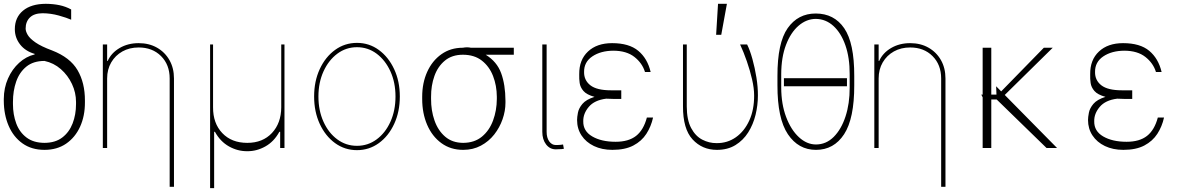

<svg xmlns="http://www.w3.org/2000/svg" viewBox="-20 -780 6219 1012"><path d="M58.2 -626.4Q58.2 -687.9 101.2 -723.7Q144.2 -759.6 221.6 -759.9Q260.3 -759.6 293.5 -752.7Q326.7 -745.7 355.1 -730.1V-676.1Q332 -686.4 289.8 -698.2Q247.5 -709.9 204.5 -710.2Q160.2 -709.9 137.6 -687.9Q115.1 -665.8 115.1 -629.3Q115.1 -614.7 126.1 -595.9Q137.1 -577.1 167.3 -556.1Q197.4 -535.2 254.3 -514.2Q349.4 -477.3 388.7 -410.3Q427.9 -343.4 427.6 -250V-240.1Q427.9 -169 402.2 -112.4Q376.4 -55.8 328.7 -22.9Q280.9 9.9 214.5 9.9Q146.7 9.9 98.7 -24.1Q50.8 -58.2 25.6 -116.8Q0.4 -175.4 0 -248.6V-258.5Q0.4 -317.1 22.2 -366.3Q44 -415.5 80.8 -448.9Q117.5 -482.2 161.9 -492.9L163.4 -495.7Q113.3 -510.3 85.8 -545.8Q58.2 -581.3 58.2 -626.4ZM48.3 -242.9V-231.5Q48.3 -176.1 65.5 -129.6Q82.7 -83.1 119.7 -55.2Q156.6 -27.3 214.5 -27Q271.7 -27.3 308.2 -55.2Q344.8 -83.1 362.7 -129.4Q380.7 -175.8 380.7 -231.5V-242.9Q380.7 -291.5 359.4 -337.2Q338.1 -382.8 300.6 -415.7Q263.1 -448.5 214.5 -458.8Q155.9 -458.8 119.1 -429Q82.4 -399.1 65.3 -350.1Q48.3 -301.1 48.3 -242.9Z M544.7 -366.5V0H522V-545.5H544.7V-458.8H547.6Q566.8 -501.4 610.6 -527Q654.5 -552.6 710.9 -552.6Q765.6 -552.6 807.5 -528.8Q849.4 -505 873.2 -463.1Q897 -421.2 897 -366.5V204.5H874.3V-366.5Q874.3 -438.9 828.8 -484.4Q783.4 -529.8 710.9 -529.8Q662.6 -529.8 625.2 -508.9Q587.7 -487.9 566.2 -451Q544.7 -414.1 544.7 -366.5Z M1087.4 211.6V-545.5H1103V-214.5Q1102.6 -130 1151.6 -78.5Q1200.6 -27 1283.4 -27Q1364.7 -27 1413.4 -79Q1462 -131 1462.4 -214.5V-545.5H1479.4V0H1456.7V-85.2H1452.4Q1424.4 -33.7 1378.7 -8.2Q1333.1 17.4 1283.4 17Q1232.6 17.4 1187 -8.2Q1141.3 -33.7 1112.9 -85.2H1108.7V211.6Z M1861.5 11.4Q1797.2 11.4 1746.1 -25.7Q1695 -62.9 1665.3 -127Q1635.7 -191.1 1635.7 -271.3Q1635.7 -351.9 1665.3 -415.8Q1695 -479.8 1746.1 -516.9Q1797.2 -554 1861.5 -554Q1925.8 -554 1976.7 -516.7Q2027.7 -479.4 2057.5 -415.5Q2087.4 -351.6 2087.4 -271.3Q2087.4 -191.1 2057.7 -127Q2028.1 -62.9 1976.9 -25.7Q1925.8 11.4 1861.5 11.4ZM1861.5 -11.4Q1919.4 -11.4 1965.4 -45.5Q2011.4 -79.5 2038 -138.5Q2064.6 -197.4 2064.6 -271.3Q2064.6 -345.2 2037.8 -403.9Q2011 -462.7 1965.2 -497Q1919.4 -531.2 1861.5 -531.2Q1804 -531.2 1758 -497Q1712 -462.7 1685.2 -403.9Q1658.4 -345.2 1658.4 -271.3Q1658.4 -197.4 1685 -138.5Q1711.6 -79.5 1757.6 -45.5Q1803.6 -11.4 1861.5 -11.4Z M2205.3 -258.5V-269.9Q2205.3 -342.7 2231.7 -401.3Q2258.2 -459.9 2306.5 -494.1Q2354.8 -528.4 2419.7 -528.4Q2442.5 -532.7 2462 -528.4H2688.2V-491.5H2540.1Q2599.1 -455.3 2621.4 -394.5Q2643.8 -333.8 2644.2 -248.6V-238.6Q2644.2 -195.3 2628.9 -151.5Q2613.6 -107.6 2584.9 -71Q2556.1 -34.4 2514.7 -12.3Q2473.4 9.9 2421.2 9.9Q2355.1 9.9 2306.5 -25.6Q2257.8 -61.1 2231.5 -122Q2205.3 -182.9 2205.3 -258.5ZM2252.1 -269.9V-258.5Q2251.8 -197.8 2270.2 -144.9Q2288.7 -92 2326.3 -59.7Q2364 -27.3 2421.2 -27Q2480.8 -27.3 2520.1 -59.7Q2559.3 -92 2578.8 -144.9Q2598.4 -197.8 2598.7 -258.5V-269.9Q2598.4 -328.8 2578.8 -379.3Q2559.3 -429.7 2519.7 -460.6Q2480.1 -491.5 2419.7 -491.5Q2362.6 -491.5 2325.1 -460.6Q2287.6 -429.7 2269.7 -379.3Q2251.8 -328.8 2252.1 -269.9Z M2838.4 -545.5H2861.2V-85.2Q2861.2 -54 2874.8 -34.8Q2888.5 -15.6 2909.4 -15.6Q2926.8 -15.6 2936.8 -16.9Q2946.7 -18.1 2947.8 -18.5L2952.1 4.3Q2950.6 4.6 2939.5 5.9Q2928.3 7.1 2909.4 7.1Q2878.2 7.1 2858.3 -18.8Q2838.4 -44.7 2838.4 -85.2Z M3254.6 -258.5H3216.3Q3194.2 -258.5 3175.1 -259.9Q3112.9 -252.1 3083.1 -216.4Q3053.3 -180.8 3054.3 -140.6Q3053.3 -89.1 3101.6 -60.9Q3149.9 -32.7 3224.8 -32.7Q3293 -32.7 3332.6 -63.7Q3372.2 -94.8 3389.6 -160.5H3422.2Q3411.9 -113.3 3386.9 -74.6Q3361.9 -35.9 3318.2 -13Q3274.5 9.9 3207.7 9.9Q3152.7 9.9 3110.6 -10.3Q3068.5 -30.5 3045.1 -66.1Q3021.7 -101.6 3021.7 -147.7Q3021.7 -162.3 3026.1 -185.7Q3030.5 -209.2 3049.7 -232.2Q3068.9 -255.3 3113.6 -269.5Q3072.1 -280.9 3055.2 -300.6Q3038.4 -320.3 3035.3 -342.7Q3032.3 -365.1 3033 -384.6Q3033 -387.8 3033 -389.2Q3032.3 -464.5 3079.2 -508.5Q3126.1 -552.6 3206.3 -552.6Q3295.8 -552.6 3344.3 -512.1Q3392.8 -471.6 3409.4 -400.6H3379.6Q3365.4 -447.1 3324 -479.8Q3282.7 -512.4 3213.4 -512.8Q3146 -512.4 3101.9 -482.6Q3057.9 -452.8 3058.6 -400.6Q3057.9 -356.9 3091.8 -330.4Q3125.7 -304 3200.6 -304H3254.6Z M3579.9 -545.5H3599.8V-218.8Q3600.1 -147.7 3622.9 -105.1Q3645.6 -62.5 3681.6 -43.9Q3717.7 -25.2 3757.5 -25.6Q3813.9 -25.2 3858.7 -56.6Q3903.4 -88.1 3929.3 -144.7Q3955.3 -201.3 3954.9 -277Q3954.9 -314.6 3944.1 -361.7Q3933.2 -408.7 3916.5 -456.9Q3899.9 -505 3881 -545.5H3918Q3932.9 -515.6 3945.8 -469.1Q3958.8 -422.6 3967 -371.4Q3975.1 -320.3 3974.8 -277Q3974.8 -225.5 3962.4 -174.7Q3949.9 -123.9 3923.7 -82.2Q3897.4 -40.5 3856.4 -15.3Q3815.3 9.9 3758.9 9.9Q3681.1 9.9 3630.3 -45.3Q3579.5 -100.5 3579.9 -220.2ZM3754.6 -596.6 3764.6 -759.9H3811.4L3781.6 -596.6Z M4482.6 -379.3V-331Q4483 -155.2 4429.2 -72.6Q4375.4 9.9 4280.9 9.9Q4188.2 9.9 4132.8 -72.6Q4077.4 -155.2 4077.8 -331V-379.3Q4077.4 -554.3 4131.7 -631.6Q4186.1 -708.8 4279.5 -708.8Q4376.4 -708.8 4429.7 -631.2Q4483 -553.6 4482.6 -379.3ZM4458.5 -318.2V-389.2Q4458.8 -475.5 4436.1 -540.8Q4413.4 -606.2 4372.9 -643.1Q4332.4 -680 4279.5 -680.4Q4230.5 -680 4189.1 -644.4Q4147.7 -608.7 4122.9 -543.5Q4098 -478.3 4097.7 -389.2V-318.2Q4098 -230.8 4123.6 -163.2Q4149.1 -95.5 4190.9 -57Q4232.6 -18.5 4280.9 -18.5Q4334.2 -18.5 4374.3 -58.4Q4414.4 -98.4 4436.6 -166.2Q4458.8 -234 4458.5 -318.2ZM4444.2 -367.9V-325.3H4111.9V-367.9Z M4611.2 -366.5V0H4588.4V-545.5H4611.2V-458.8H4614Q4633.2 -501.4 4677 -527Q4720.9 -552.6 4777.3 -552.6Q4832 -552.6 4873.9 -528.8Q4915.8 -505 4939.6 -463.1Q4963.4 -421.2 4963.4 -366.5V204.5H4940.7V-366.5Q4940.7 -438.9 4895.2 -484.4Q4849.8 -529.8 4777.3 -529.8Q4729 -529.8 4691.6 -508.9Q4654.1 -487.9 4632.6 -451Q4611.2 -414.1 4611.2 -366.5Z M5204.9 -528.4V-281.2H5232.2L5230.5 -325.3L5257.1 -298.3L5481.9 -528.4H5528.8L5275.9 -279.5L5551.5 0H5496.1L5233.3 -255.7H5204.9V0H5159.4V-267L5152.3 -281.2H5159.4V-528.4Z M5947.8 -258.5H5909.4Q5887.4 -258.5 5868.3 -259.9Q5806.1 -252.1 5776.3 -216.4Q5746.4 -180.8 5747.5 -140.6Q5746.4 -89.1 5794.7 -60.9Q5843 -32.7 5918 -32.7Q5986.2 -32.7 6025.7 -63.7Q6065.3 -94.8 6082.7 -160.5H6115.4Q6105.1 -113.3 6080.1 -74.6Q6055 -35.9 6011.4 -13Q5967.7 9.9 5900.9 9.9Q5845.9 9.9 5803.8 -10.3Q5761.7 -30.5 5738.3 -66.1Q5714.8 -101.6 5714.8 -147.7Q5714.8 -162.3 5719.3 -185.7Q5723.7 -209.2 5742.9 -232.2Q5762.1 -255.3 5806.8 -269.5Q5765.3 -280.9 5748.4 -300.6Q5731.5 -320.3 5728.5 -342.7Q5725.5 -365.1 5726.2 -384.6Q5726.2 -387.8 5726.2 -389.2Q5725.5 -464.5 5772.4 -508.5Q5819.2 -552.6 5899.5 -552.6Q5989 -552.6 6037.5 -512.1Q6085.9 -471.6 6102.6 -400.6H6072.8Q6058.6 -447.1 6017.2 -479.8Q5975.9 -512.4 5906.6 -512.8Q5839.1 -512.4 5795.1 -482.6Q5751.1 -452.8 5751.8 -400.6Q5751.1 -356.9 5785 -330.4Q5818.9 -304 5893.8 -304H5947.8Z"/></svg>

Font: Inter Thin BETA
Style: Regular
Weight: 100
Designer: Rasmus Andersson
Foundry: rsms
Version: Version 3.011;git-f93a4a705